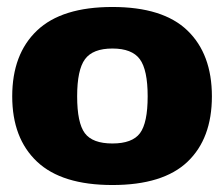

<svg xmlns="http://www.w3.org/2000/svg" viewBox="-20 -515 642 550"><path d="M15 -239Q15 -360 86 -427.5Q157 -495 302 -495Q447 -495 517 -427.5Q587 -360 587 -239Q587 -118 517 -51.5Q447 15 302 15Q157 15 86 -52Q15 -119 15 -239ZM403 -239Q403 -315 380.5 -345.5Q358 -376 302 -376Q246 -376 223.5 -345.5Q201 -315 201 -239Q201 -163 223 -133.5Q245 -104 302 -104Q359 -104 381 -133.5Q403 -163 403 -239Z"/></svg>

Font: Pridi
Style: Bold
Weight: 700
Designer: Katatrad Team
Foundry: CadsonDemak
Version: Version 1.001